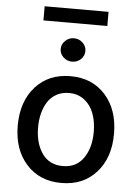

<svg xmlns="http://www.w3.org/2000/svg" viewBox="-61 -953 723 1010"><g transform="rotate(5 301.0 -448.0)"><path d="M470.7 -907.2V-832.5H133.3V-907.2ZM348.1 -647.5Q329.1 -629.4 302.2 -629.4Q275.4 -629.4 256.1 -647.5Q236.8 -665.5 236.8 -690.9Q236.8 -716.3 256.1 -734.6Q275.4 -752.9 302.2 -752.9Q329.1 -752.9 348.1 -734.6Q367.2 -716.3 367.2 -690.9Q367.2 -665.5 348.1 -647.5ZM46.9 -270Q46.9 -397.5 116.5 -475.1Q186 -552.7 301.3 -552.7Q416.5 -552.7 485.8 -475.1Q555.2 -397.5 555.2 -270Q555.2 -143.6 485.8 -66.2Q416.5 11.2 301.3 11.2Q186 11.2 116.5 -66.2Q46.9 -143.6 46.9 -270ZM301.3 -78.1Q372.6 -78.1 410.4 -132.6Q448.2 -187 448.2 -270.5Q448.2 -324.2 432.6 -367.2Q417 -410.2 383.1 -437Q349.1 -463.9 301.3 -463.9Q264.6 -463.9 236.1 -448.5Q207.5 -433.1 189.9 -406.2Q172.4 -379.4 163.3 -345Q154.3 -310.5 154.3 -270.5Q154.3 -186.5 191.9 -132.3Q229.5 -78.1 301.3 -78.1Z"/></g></svg>

Font: Interop Med
Style: Regular
Weight: 500
Designer: Rasmus Andersson, Google, Jang Haemin
Foundry: jhaemin
Version: Version 1.007